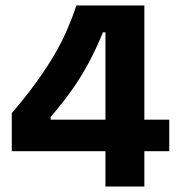

<svg xmlns="http://www.w3.org/2000/svg" viewBox="-20 -681 660 701"><path d="M23 -129V-268Q72 -325 109.5 -376.5Q147 -428 175.5 -476Q204 -524 224 -570Q244 -616 259 -661H507V0H365V-563H356Q331 -502 301.5 -447.5Q272 -393 237.5 -345.5Q203 -298 165 -254V-244H598V-129Z"/></svg>

Font: Bricolage Grotesque 24pt
Style: Bold
Weight: 700
Designer: Mathieu Triay
Foundry: Atelier Triay
Version: Version 1.001;gftools[0.9.33.dev8+g029e19f]